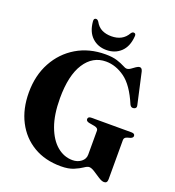

<svg xmlns="http://www.w3.org/2000/svg" viewBox="-159 -1021 1060 1162"><g transform="rotate(20 370.5 -440.0)"><path d="M663 -9.5Q663 15.5 642 15.5Q627.5 15.5 606.2 1.8Q585 -12 564 -25.8Q543 -39.5 528 -39.5Q516.5 -39.5 497 -26Q477.5 -12.5 445.2 1.2Q413 15 363 15Q261.5 15 186.8 -29.5Q112 -74 70.8 -153.8Q29.5 -233.5 29.5 -339.5Q29.5 -449.5 75.5 -534Q121.5 -618.5 202.2 -666.5Q283 -714.5 388 -714.5Q433.5 -714.5 463 -705Q492.5 -695.5 509.8 -686Q527 -676.5 536 -676.5Q548 -676.5 560.8 -685.5Q573.5 -694.5 586 -703.5Q598.5 -712.5 609.5 -712.5Q622.5 -712.5 628 -692L673 -490.5Q678 -471 659.5 -466.5Q641 -462 632.5 -480.5Q586.5 -589.5 527.8 -632Q469 -674.5 405.5 -674.5Q320 -674.5 269.2 -596Q218.5 -517.5 218.5 -371Q218.5 -265.5 245.2 -192.5Q272 -119.5 317 -81.8Q362 -44 417 -44Q449.5 -44 472.8 -62Q496 -80 496 -108V-263Q496 -279 471.5 -284L435 -290.5Q416 -295 416 -308Q416 -324.5 438 -324.5H695.5Q718 -324.5 718 -308.5Q718 -297 702 -291L682.5 -285.5Q663 -279.5 663 -263ZM381.5 -829Q454 -829 486 -885.5Q493.5 -896.5 502 -896.5Q518.5 -896.5 516 -876Q511 -810 474 -775.2Q437 -740.5 381.5 -740.5Q326.5 -740.5 289.5 -775.2Q252.5 -810 247 -876Q245 -896.5 261 -896.5Q269.5 -896.5 277.5 -885.5Q294.5 -854.5 320.8 -841.8Q347 -829 381.5 -829Z"/></g></svg>

Font: Fraunces 72pt S000
Style: Bold
Weight: 700
Version: Version 1.000; ttfautohint (v1.8.3)